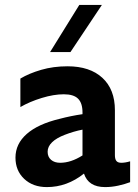

<svg xmlns="http://www.w3.org/2000/svg" viewBox="-20 -752 563 782"><path d="M322 -45Q253 10 171 10Q114 10 78.5 -23.5Q43 -57 43 -110Q43 -166 89 -206.5Q135 -247 223 -268Q268 -280 316 -287V-294Q316 -332 298 -350Q280 -368 240 -368Q199 -368 150 -353Q101 -338 63 -316V-432Q98 -453 147.5 -467.5Q197 -482 255 -482Q346 -482 397 -435Q448 -388 448 -303V-120Q448 -104 454 -96.5Q460 -89 474 -89Q490 -89 510 -95V-10Q489 -2 462 4Q435 10 408 10Q340 10 322 -45ZM225 -89Q269 -89 316 -119V-224Q280 -217 244 -203Q210 -190 192 -172.5Q174 -155 174 -134Q174 -113 188 -101Q202 -89 225 -89ZM303 -732H395L267 -540H184Z"/></svg>

Font: Madhuban SemiBold
Style: Regular
Weight: 600
Designer: jaikishan Patel
Foundry: MagicType
Version: Version 1.000